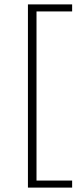

<svg xmlns="http://www.w3.org/2000/svg" viewBox="-20 -731 375 873"><path d="M308 -679H146V90H308V122H107V-711H308Z"/></svg>

Font: EauTest Light
Style: Regular
Weight: 300
Designer: Christian Thalmann (Catharsis Fonts)
Version: Version 0.001;PS 000.001;hotconv 1.0.88;makeotf.lib2.5.64775